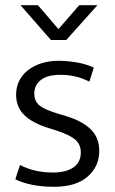

<svg xmlns="http://www.w3.org/2000/svg" viewBox="-20 -710 441 739"><path d="M324 -396Q295 -410 268.5 -416Q242 -422 213 -422Q162 -422 137 -402Q112 -382 112 -350Q112 -321 131.5 -304.5Q151 -288 205 -272L235 -263Q297 -244 329.5 -212Q362 -180 362 -129Q362 -69 317 -30Q272 9 188 9Q143 9 105 1.5Q67 -6 39 -20L57 -75Q84 -61 115 -53.5Q146 -46 183 -46Q234 -46 262.5 -65.5Q291 -85 291 -123Q291 -155 268.5 -173.5Q246 -192 196 -208L164 -218Q102 -238 72 -268.5Q42 -299 42 -346Q42 -375 54 -399Q66 -423 88 -440Q110 -457 139.5 -466.5Q169 -476 205 -476Q238 -476 274 -470Q310 -464 341 -450ZM59 -690H126L205 -598L285 -690H355L235 -556H176Z"/></svg>

Font: Mukta Vaani Light
Style: Regular
Weight: 300
Designer: Noopur Datye, Girish Dalvi, Yashodeep Gholap, Pallavi Karambelkar
Foundry: Ek Type
Version: Version 2.538;PS 1.000;hotconv 16.6.51;makeotf.lib2.5.65220;